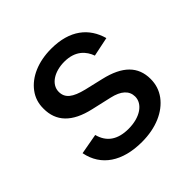

<svg xmlns="http://www.w3.org/2000/svg" viewBox="-150 -686 831 831"><g transform="rotate(-45 265.5 -271.0)"><path d="M474.1 -416.2C451 -498.6 387.1 -552.6 272.4 -552.6C192.5 -552.6 127.8 -524.1 92.3 -476.2C74.2 -452.1 65.3 -424 65.7 -392.4C65.3 -315.7 111.9 -264.6 213.1 -241.8L304.7 -220.9C356.9 -209.2 383.2 -185 383.5 -149.1C383.5 -105.1 336.6 -70.3 264.2 -70.3C198.5 -70.3 157.7 -98.4 143.5 -153.8L49 -136.7C67.5 -41.2 146.3 11 265.3 11C351.9 11 419.7 -19.5 457 -69.6C475.5 -94.8 484.7 -123.2 484.7 -155.5C484.7 -232.6 436.4 -280.2 337 -303.3L252.1 -323.2C190.7 -338.4 163.7 -359 163.7 -397.4C163.7 -441.4 210.6 -472.7 273.1 -472.7C341.6 -472.7 372.2 -434.7 385.3 -397.7Z"/></g></svg>

Font: Inter 465
Style: Regular
Weight: 400
Designer: Rasmus Andersson
Foundry: rsms
Version: Version 3.019;Glyphs 3.1.2 (3151)